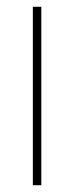

<svg xmlns="http://www.w3.org/2000/svg" viewBox="-20 -547 218 567"><path d="M102 0H77V-527H102Z"/></svg>

Font: Noto Sans Lao Looped Condensed Thin
Style: Regular
Weight: 100
Width: 3
Designer: Mark Frömberg, Ben Mitchell
Foundry: The Fontpad Ltd
Version: Version 1.002; ttfautohint (v1.8.4.7-5d5b)